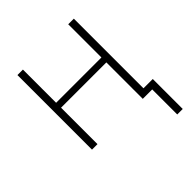

<svg xmlns="http://www.w3.org/2000/svg" viewBox="-194 -659 965 965"><g transform="rotate(-45 288.5 -176.0)"><path d="M512 178V0H445V-259H123V0H84V-530H123V-294H445V-530H485V-35H551V178Z"/></g></svg>

Font: Noto Sans Disp ExtLt
Style: Regular
Weight: 200
Designer: Monotype Design Team
Foundry: Monotype Imaging Inc.
Version: Version 2.000;GOOG;noto-source:20170915:90ef993387c0